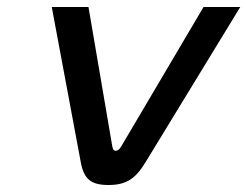

<svg xmlns="http://www.w3.org/2000/svg" viewBox="-20 -520 707 549"><path d="M128 -500 211 -56C220 -8 240 9 290 9C340 9 367 -8 396 -56L667 -500H562L327 -102C320 -90 315 -89 311 -89C307 -89 303 -90 301 -102L233 -500Z"/></svg>

Font: LT Wave
Style: Italic
Weight: 400
Designer: Daniel Lyons
Version: Version 2.5 (Glyphs App)